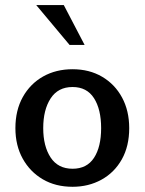

<svg xmlns="http://www.w3.org/2000/svg" viewBox="-20 -716 564 748"><path d="M262.7 11.7Q196.3 11.7 146.5 -17.6Q96.7 -46.9 68.4 -98.1Q40 -149.4 40 -216.8Q40 -286.1 68.8 -337.9Q97.7 -389.6 147.9 -418Q198.2 -446.3 262.7 -446.3Q328.1 -446.3 377.9 -417Q427.7 -387.7 455.6 -335.9Q483.4 -284.2 483.4 -216.8Q483.4 -146.5 454.6 -95.2Q425.8 -43.9 375.5 -16.1Q325.2 11.7 262.7 11.7ZM262.7 -58.6Q318.4 -58.6 346.2 -101.1Q374 -143.6 374 -216.8Q374 -290 346.2 -333.5Q318.4 -377 262.7 -377Q206.1 -377 177.2 -332.5Q148.4 -288.1 148.4 -216.8Q148.4 -146.5 177.2 -102.5Q206.1 -58.6 262.7 -58.6ZM251 -541 121.1 -696.3H228.5L309.6 -541Z"/></svg>

Font: Padauk
Style: Bold
Weight: 700
Designer: Debbi Hosken, Becca Hirsbrunner Spalinger
Foundry: SIL International
Version: Version 5.003